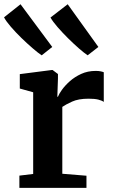

<svg xmlns="http://www.w3.org/2000/svg" viewBox="-58 -906 543 926"><path d="M35.5 0V-59L102 -67V-461L37.5 -479V-548.5L193 -568.5H195.5L221.5 -549V-527L218.5 -439.5H221.5Q226 -452 240.5 -472.5Q255 -493 278.5 -514Q302 -535 333.5 -549.5Q365 -564 403.5 -564Q417.5 -564 427.2 -562Q437 -560 442.5 -557.5V-414.5Q433 -421.5 415.5 -425.8Q398 -430 369 -430Q320.5 -430 289.8 -416Q259 -402 242.5 -390.5V-68L359 -58.5V0ZM364.5 -639.5Q348.5 -650 323.2 -672Q298 -694 270.2 -721.5Q242.5 -749 219.5 -775.5Q196.5 -802 185.5 -821.5L268.5 -885.5L416.5 -679.5L365 -639.5ZM142.5 -639.5Q126.5 -650 100 -672.8Q73.5 -695.5 45 -723.2Q16.5 -751 -6.5 -777.8Q-29.5 -804.5 -38.5 -822.5L41 -885.5L194 -679.5L143.5 -639.5Z"/></svg>

Font: Merriweather
Style: Bold
Weight: 700
Designer: Eben Sorkin
Foundry: Eben Sorkin
Version: Version 2.100; ttfautohint (v1.7.19-72a1) -l 8 -r 50 -G 200 